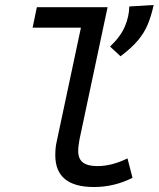

<svg xmlns="http://www.w3.org/2000/svg" viewBox="-20 -739 637 771"><path d="M357 12Q202 12 202 -116Q202 -131 203.5 -145.5Q205 -160 208 -172L305 -628H111L128 -710H412L299 -178Q297 -166 295.5 -154.5Q294 -143 294 -133Q294 -101 313 -86.5Q332 -72 371 -72Q429 -72 492 -103L512 -25Q439 12 357 12ZM464 -513 422 -552Q465 -593 482 -634Q499 -675 499 -713L597 -719Q588 -677 574 -642.5Q560 -608 534 -577Q508 -546 464 -513Z"/></svg>

Font: Sometype Mono Medium
Style: Italic
Weight: 500
Italic angle: -12°
Monospace: yes
Designer: Ryoichi Tsunekawa
Foundry: Dharma Type
Version: Version 1.000; ttfautohint (v1.8.3)